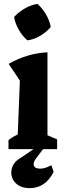

<svg xmlns="http://www.w3.org/2000/svg" viewBox="-20 -773 334 995"><path d="M24 0V-47Q46 -64 72 -76L83 -355L25 -442Q70 -468 120 -483.5Q170 -499 226 -502V-72L276 -51V0ZM174 -753Q200 -730 218.5 -698Q237 -666 243 -633Q221 -607 188.5 -587.5Q156 -568 122 -564Q97 -585 78 -617.5Q59 -650 53 -685Q76 -710 107.5 -728.5Q139 -747 174 -753ZM134 202Q96 202 72 185Q48 168 41 142Q34 116 45 89Q56 62 89 44L190 -25H222L169 45Q150 69 155.5 85Q161 101 189 101Q203 101 217.5 96Q232 91 246 83L258 118Q215 202 134 202Z"/></svg>

Font: Piazzolla
Style: Bold
Weight: 700
Designer: Juan Pablo del Peral
Foundry: Huerta Tipografica
Version: Version 1.330